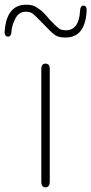

<svg xmlns="http://www.w3.org/2000/svg" viewBox="-71 -798 389 818"><path d="M123 0Q105 0 105 -24V-503Q105 -527 123 -527Q141 -527 141 -503V-24Q141 0 123 0ZM208 -638Q178 -638 163 -649Q152 -657 143 -666L85 -725Q77 -733 68 -740Q58 -748 38 -748Q9 -748 -6 -718Q-21 -688 -22 -665Q-23 -641 -38 -642Q-53 -643 -51 -667Q-42 -778 41 -778Q70 -778 86 -766Q96 -759 106 -752Q112 -748 130 -727Q137 -718 145 -710L163 -692Q171 -684 180 -677Q190 -669 210 -669Q265 -669 270 -751Q271 -775 285 -774Q300 -773 298 -749Q291 -638 208 -638Z"/></svg>

Font: Resource Han Rounded KR ExtraLight
Style: Regular
Weight: 250
Designer: Cyano Hao (round all glyphs); Ryoko NISHIZUKA 西塚涼子 (kana, bopomofo & ideographs); Paul D. Hunt (Latin, Greek & Cyrillic)
Foundry: Cyano Hao
Version: 0.990